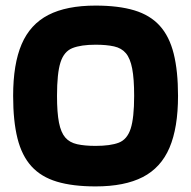

<svg xmlns="http://www.w3.org/2000/svg" viewBox="-20 -657 684 687"><path d="M322 10Q240 10 183.5 -7Q127 -24 92.5 -62Q58 -100 42.5 -162Q27 -224 27 -314Q27 -428 57.5 -499Q88 -570 153 -603.5Q218 -637 322 -637Q404 -637 460.5 -620Q517 -603 551.5 -565Q586 -527 601.5 -465Q617 -403 617 -314Q617 -200 586.5 -128.5Q556 -57 491 -23.5Q426 10 322 10ZM322 -135Q375 -135 405 -146.5Q435 -158 447.5 -196.5Q460 -235 460 -314Q460 -375 453 -411.5Q446 -448 430.5 -466.5Q415 -485 388 -491Q361 -497 322 -497Q270 -497 239.5 -485Q209 -473 196.5 -434Q184 -395 184 -314Q184 -254 191 -218.5Q198 -183 213.5 -165Q229 -147 256 -141Q283 -135 322 -135Z"/></svg>

Font: Blinker
Style: Regular
Weight: 400
Designer: Juergen Huber
Foundry: supertype
Version: 1.017